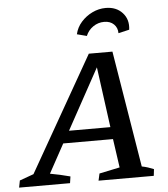

<svg xmlns="http://www.w3.org/2000/svg" viewBox="-103 -927 858 980"><g transform="rotate(-5 325.5 -437.5)"><path d="M588 -53Q604 -50 619.5 -45Q635 -40 649 -34L645 0H362L370 -36L475 -58L454 -205H199L118 -57Q169 -48 221 -34L216 0H-45L-38 -36L34 -62L369 -650H490ZM234 -267H446L404 -577ZM475 -875Q529 -875 560.5 -840.5Q592 -806 585 -754L529 -741Q529 -769 510.5 -787Q492 -805 461 -805Q430 -805 404.5 -787.5Q379 -770 367 -741L317 -754Q325 -789 349 -816Q373 -843 406 -859Q439 -875 475 -875Z"/></g></svg>

Font: Piazzolla Medium
Style: Italic
Weight: 500
Italic angle: -11.3°
Designer: Juan Pablo del Peral
Foundry: Huerta Tipografica
Version: Version 1.330